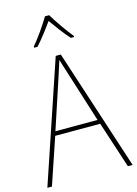

<svg xmlns="http://www.w3.org/2000/svg" viewBox="-139 -1023 781 1096"><g transform="rotate(-15 252.0 -474.5)"><path d="M265 -949H240C216 -907 166 -836 134 -799V-792H154C187 -828 226 -880 253 -918C281 -879 318 -828 351 -792H370V-799C342 -832 290 -906 265 -949ZM476 0H504L271 -715H241L0 0H27L120 -275H386ZM282 -601 377 -300H128L227 -600C236 -630 246 -657 255 -687C265 -653 274 -627 282 -601Z"/></g></svg>

Font: Noto Sans Arabic UI SmCn Th
Style: Regular
Weight: 100
Width: 4
Designer: Monotype Design Team, Nadine Chahine and Nizar Qandah
Foundry: Monotype Imaging Inc.
Version: Version 2.010